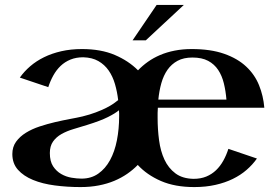

<svg xmlns="http://www.w3.org/2000/svg" viewBox="-20 -740 1116 775"><path d="M617.2 -305.2Q616.2 -294.4 616.2 -284.4Q616.2 -274.4 616.2 -264.2Q616.2 -217.8 622.1 -173.8Q627.9 -129.9 643.8 -95.7Q659.7 -61.5 688 -40.3Q716.3 -19 761.2 -18.1Q790 -18.1 812.5 -27.3Q835 -36.6 852.1 -53Q869.1 -69.3 881.3 -91.3Q893.6 -113.3 901.9 -139.2L1017.1 -100.1Q999.5 -75.2 975.3 -54.2Q951.2 -33.2 919.7 -17.8Q888.2 -2.4 849.4 6.3Q810.5 15.1 764.2 15.1Q686 15.1 629.4 -9.5Q572.8 -34.2 536.1 -74.2Q517.1 -54.7 493.4 -38.3Q469.7 -22 441.2 -10Q412.6 2 378.7 8.5Q344.7 15.1 305.2 15.1Q251 15.1 201.2 8.5Q151.4 2 113.3 -13.7Q75.2 -29.3 52.5 -54.7Q29.8 -80.1 29.8 -118.2Q29.8 -147 44.9 -168Q60.1 -189 84.5 -204.1Q108.9 -219.2 139.9 -229.5Q170.9 -239.7 202.4 -247.1Q233.9 -254.4 262.9 -259.8Q292 -265.1 313 -270Q342.8 -277.3 366.7 -286.4Q390.6 -295.4 408.4 -304.4Q426.3 -313.5 438.2 -321.8Q450.2 -330.1 457 -335.9Q453.1 -369.6 444.1 -400.6Q435.1 -431.6 418.7 -455.3Q402.3 -479 377.2 -493.4Q352.1 -507.8 315.9 -508.8Q287.1 -508.8 264.4 -499.5Q241.7 -490.2 224.6 -473.9Q207.5 -457.5 195.3 -435.5Q183.1 -413.6 174.8 -388.2L60.1 -426.8Q77.6 -451.7 102.1 -472.7Q126.5 -493.7 157.7 -509Q189 -524.4 227.3 -533.2Q265.6 -542 311 -542Q387.7 -542 443.6 -518.1Q499.5 -494.1 537.1 -456.1Q554.7 -474.6 576.9 -490.5Q599.1 -506.3 626 -517.8Q652.8 -529.3 684.8 -535.6Q716.8 -542 753.9 -542Q830.6 -542 884.8 -522.9Q939 -503.9 973.6 -471.4Q1008.3 -439 1025.6 -396Q1043 -353 1046.9 -305.2ZM460.9 -271Q460.9 -276.9 460.9 -283Q460.9 -289.1 460 -294.9Q445.8 -282.7 415.8 -267.6Q385.7 -252.4 332 -235.8Q303.7 -227.1 276.6 -219Q249.5 -210.9 228.3 -199Q207 -187 194.1 -168.7Q181.2 -150.4 181.2 -122.1Q181.2 -88.9 194.3 -68.8Q207.5 -48.8 227.1 -37.6Q246.6 -26.4 268.8 -22.7Q291 -19 309.1 -19Q348.1 -19 376.7 -39.1Q405.3 -59.1 424.1 -93.5Q442.9 -127.9 451.9 -173.8Q460.9 -219.7 460.9 -271ZM756.8 -507.8Q721.2 -507.8 696.8 -494.6Q672.4 -481.4 656.2 -458.5Q640.1 -435.5 631.3 -404.5Q622.6 -373.5 619.1 -337.9H894Q891.1 -373 883.5 -403.8Q876 -434.6 860.6 -457.8Q845.2 -481 820.1 -494.4Q794.9 -507.8 756.8 -507.8ZM722.2 -720.2 568.4 -577.1H515.1L612.3 -720.2Z"/></svg>

Font: Uncial Antiqua
Style: Regular
Weight: 400
Version: Version 1.000